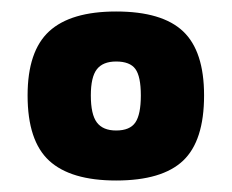

<svg xmlns="http://www.w3.org/2000/svg" viewBox="-20 -684 403 334"><path d="M182 -370Q103 -370 65.5 -404.5Q28 -439 28 -518Q28 -595 65.5 -629.5Q103 -664 182 -664Q262 -664 298.5 -629.5Q335 -595 335 -518Q335 -439 298.5 -404.5Q262 -370 182 -370ZM182 -457Q206 -457 215.5 -471Q225 -485 225 -518Q225 -551 215.5 -564Q206 -577 182 -577Q159 -577 148.5 -563.5Q138 -550 138 -518Q138 -485 148.5 -471Q159 -457 182 -457Z"/></svg>

Font: Cairo Play Black
Style: Regular
Weight: 900
Version: Version 3.119